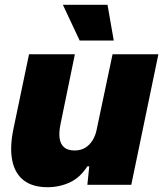

<svg xmlns="http://www.w3.org/2000/svg" viewBox="-20 -770 680 800"><path d="M178 10Q116 10 79 -18.5Q42 -47 31 -101.5Q20 -156 36 -233L101 -544H292L232 -252Q225 -218 228.5 -193.5Q232 -169 247.5 -156Q263 -143 291 -143Q316 -143 334.5 -154Q353 -165 365.5 -185Q378 -205 383 -231L449 -544H640L527 0H344L352 -77H344Q314 -30 271 -10Q228 10 178 10ZM312 -601 242 -750H428L454 -601Z"/></svg>

Font: Mona Sans ExtraLight Black
Style: Italic
Weight: 900
Italic angle: -11.6951°
Version: Version 2.000